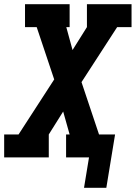

<svg xmlns="http://www.w3.org/2000/svg" viewBox="-21 -755 651 921"><path d="M382 146 406 0H296V-110H313L282 -220L213 -110V0H-1V-110H68L239 -374L155 -625H99V-735H313V-625H297L327 -515L396 -625V-735H610V-625H541L370 -361L454 -110H531L489 146Z"/></svg>

Font: Iosevka Slab XBdExObl
Style: Regular
Weight: 800
Width: 7
Italic angle: -9°
Monospace: yes
Designer: Belleve Invis
Foundry: Belleve Invis
Version: Version 11.1.0; ttfautohint (v1.8.3)